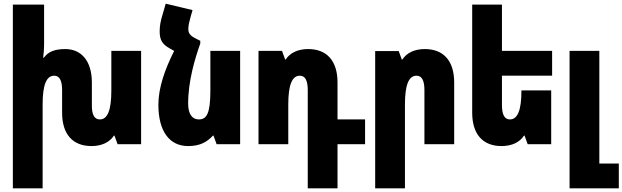

<svg xmlns="http://www.w3.org/2000/svg" viewBox="-20 -785 3388 1045"><path d="M586 -508V-292C586 -184 565 -135 523 -135C493 -135 480 -163 480 -209V-336C480 -454 422 -518 335 -518C274 -518 240 -501 219 -471H215C218 -495 220 -520 220 -544V-760H50V240H212V-216C212 -324 233 -373 275 -373C305 -373 318 -345 318 -295V-172C318 -54 376 10 478 10C534 10 577 -11 600 -47H603L620 0H748V-508Z M1070 -563 1046 -575C1012 -592 1005 -606 1005 -628C1005 -647 1011 -671 1019 -699L1028 -730L882 -765L862 -696C855 -673 849 -645 849 -615C849 -566 864 -544 903 -522L928 -508C878 -409 842 -308 842 -215C842 -68 904 10 1004 10C1067 10 1106 -11 1139 -47H1142L1159 0H1287V-508H1125V-292C1125 -165 1104 -135 1062 -135C1025 -135 1004 -166 1004 -221C1004 -344 1041 -466 1070 -548Z M1655 240H1817V0H1967V-135H1817V-336C1817 -454 1759 -518 1657 -518C1601 -518 1558 -497 1535 -461H1532L1515 -508H1387V0H1549V-216C1549 -324 1570 -373 1612 -373C1642 -373 1655 -345 1655 -295Z M2022 240H2184V-216C2184 -324 2205 -373 2247 -373C2277 -373 2290 -345 2290 -295V0H2452V-336C2452 -454 2394 -518 2292 -518C2236 -518 2193 -497 2170 -461H2167L2150 -507H2022Z M2980 -293H2818V-292C2818 -184 2797 -135 2755 -135C2725 -135 2712 -163 2712 -213V-373H2985V-508H2712V-760H2550V-172C2550 -54 2608 10 2710 10C2766 10 2809 -11 2832 -47H2835L2852 0H2980Z M3080 240H3348V105H3242V-508H3080Z"/></svg>

Font: Noto Sans Armenian ExtraCondensed Black
Style: Regular
Weight: 900
Width: 2
Designer: Monotype Design Team
Foundry: Monotype Imaging Inc.
Version: Version 2.008